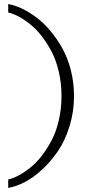

<svg xmlns="http://www.w3.org/2000/svg" viewBox="-20 -807 421 936"><path d="M340.8 -338.9Q340.8 -262.2 319.1 -191.9Q297.4 -121.6 262.9 -70.8Q228.5 -20 185.5 19.5Q142.6 59.1 100.1 81.1Q57.6 103 20 108.9V67.9Q43 63 69.8 48.8Q96.7 34.7 126.2 11.5Q155.8 -11.7 182.9 -46.6Q210 -81.5 231.9 -123.3Q253.9 -165 266.8 -221.2Q279.8 -277.3 279.8 -338.9Q279.8 -400.4 266.8 -456.5Q253.9 -512.7 231.9 -554.7Q210 -596.7 182.9 -631.3Q155.8 -666 126.2 -689.5Q96.7 -712.9 69.8 -727.1Q43 -741.2 20 -746.1V-787.1Q51.3 -782.2 86.2 -765.6Q121.1 -749 157.2 -722.2Q193.4 -695.3 226.3 -655.8Q259.3 -616.2 284.9 -569.8Q310.5 -523.4 325.7 -463.4Q340.8 -403.3 340.8 -338.9Z"/></svg>

Font: Sporting Grotesque
Style: Bold
Weight: 700
Designer: Lucas LE BIHAN
Foundry: Lucas LE BIHAN
Version: Version 2.002;PS 2.2;hotconv 1.0.88;makeotf.lib2.5.647800